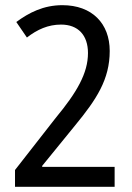

<svg xmlns="http://www.w3.org/2000/svg" viewBox="-20 -815 512 742"><path d="M423 -93V-170H143V-174L270 -330C353 -431 404 -508 404 -618C404 -724 336 -795 221 -795C148 -795 92 -766 43 -730L84 -670C124 -701 166 -720 216 -720C282 -720 320 -679 320 -610C320 -532 277 -458 195 -359L38 -158V-93Z"/></svg>

Font: Noto Sans Kannada UI Condensed
Style: Regular
Weight: 400
Width: 3
Designer: Jelle Bosma - Monotype Design Team
Foundry: Monotype Imaging Inc.
Version: Version 2.005